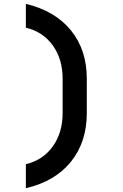

<svg xmlns="http://www.w3.org/2000/svg" viewBox="-20 -860 639 1000"><path d="M114.7 120.1V-4.9Q203.6 -25.9 254.9 -97.4Q306.2 -168.9 306.2 -271V-450.2Q306.2 -552.2 254.9 -623.5Q203.6 -694.8 114.7 -715.8V-839.8Q266.6 -803.7 349.4 -701.9Q432.1 -600.1 432.1 -450.2V-271Q432.1 -120.1 349.4 -17.6Q266.6 85 114.7 120.1Z"/></svg>

Font: UDEV Gothic 35
Style: Bold
Weight: 700
Version: v2.1.0; ttfautohint (v1.8.4.7-5d5b-dirty) -l 6 -r 45 -G 200 